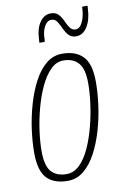

<svg xmlns="http://www.w3.org/2000/svg" viewBox="-84 -778 545 838"><g transform="rotate(-10 188.0 -359.0)"><path d="M148 10Q87 10 55.5 -23Q24 -56 24 -136Q24 -184 31.5 -239Q39 -294 54.5 -347.5Q70 -401 93 -445Q116 -489 147.5 -515Q179 -541 219 -541Q279 -541 311 -507.5Q343 -474 343 -395Q343 -346 335.5 -290.5Q328 -235 312.5 -182Q297 -129 274 -85.5Q251 -42 219.5 -16Q188 10 148 10ZM148 -20Q180 -20 206 -45.5Q232 -71 251 -113Q270 -155 283 -205Q296 -255 302.5 -304.5Q309 -354 309 -394Q309 -458 285.5 -484.5Q262 -511 219 -511Q187 -511 161.5 -485Q136 -459 116.5 -417Q97 -375 83.5 -324.5Q70 -274 63.5 -225Q57 -176 57 -137Q57 -72 80.5 -46Q104 -20 148 -20ZM130 -605Q130 -609 130 -609Q130 -609 131 -624Q133 -668 152 -695.5Q171 -723 201 -723Q223 -723 235 -709.5Q247 -696 254.5 -678.5Q262 -661 271.5 -648Q281 -635 296 -635Q311 -635 320.5 -649.5Q330 -664 335 -683.5Q340 -703 340 -717Q341 -723 341 -728H365Q365 -725 364.5 -723Q364 -721 364 -715Q362 -667 343 -636Q324 -605 293 -605Q272 -605 260 -618.5Q248 -632 240 -650Q232 -668 223 -681.5Q214 -695 198 -695Q180 -695 167.5 -673Q155 -651 155 -618Q153 -604 153.5 -605.5Q154 -607 154 -605Z"/></g></svg>

Font: Georama SemiCondensed ExtraLight
Style: Italic
Weight: 200
Width: 4
Italic angle: -9°
Designer: Jean-Baptiste Levee
Foundry: Production Type
Version: Version 1.000